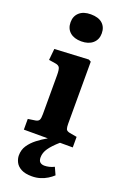

<svg xmlns="http://www.w3.org/2000/svg" viewBox="-188 -829 741 1129"><g transform="rotate(20 182.5 -265.0)"><path d="M171 242Q129 242 104 228.5Q79 215 68.5 194Q58 173 58 152Q58 117 76 90Q94 63 123 40.5Q152 18 184 0H34V-67L80 -74Q97 -77 102.5 -87Q108 -97 108 -123V-368Q108 -402 101.5 -414.5Q95 -427 72 -430L33 -436L40 -507L252 -518L267 -510V-121Q267 -100 271 -89Q275 -78 295 -74L340 -66V0H260Q221 34 201.5 62Q182 90 182 119Q182 140 192 149Q202 158 220 158Q233 158 248.5 154.5Q264 151 280 143L301 189Q286 203 266.5 215Q247 227 223 234.5Q199 242 171 242ZM173 -603Q128 -603 102 -625.5Q76 -648 76 -688Q76 -726 101.5 -749Q127 -772 173 -772Q221 -772 246 -749.5Q271 -727 271 -688Q271 -649 244.5 -626Q218 -603 173 -603Z"/></g></svg>

Font: Literata 18pt
Style: Bold
Weight: 700
Designer: Latin by Veronika Burian and Jose Scaglione. Greek by Irene Vlachou. Cyrillic by Vera Evstafieva.
Foundry: TypeTogether
Version: Version 3.103;gftools[0.9.29]